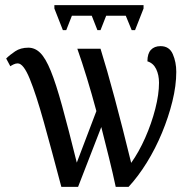

<svg xmlns="http://www.w3.org/2000/svg" viewBox="-20 -725 745 745"><path d="M224 -608 191 -692V-705H537V-692L504 -608H491L468 -664H392L370 -608H358L336 -664H259L237 -608ZM218 0Q180 -144 150 -251.5Q120 -359 95.5 -419Q71 -479 49 -479Q41 -479 33.5 -475.5Q26 -472 20 -468L4 -498Q18 -512 39 -526Q60 -540 90 -540Q116 -540 136.5 -519.5Q157 -499 177 -450Q197 -401 221 -314Q245 -227 278 -94L354 -294Q336 -361 317 -423Q298 -485 280 -536H370Q395 -456 425 -344Q455 -232 489 -93Q519 -135 543.5 -190.5Q568 -246 582.5 -302.5Q597 -359 597 -404Q597 -434 586 -457Q575 -480 552 -487Q552 -517 565.5 -531.5Q579 -546 603 -546Q637 -546 650.5 -515Q664 -484 664 -446Q664 -393 649 -332Q634 -271 608.5 -209.5Q583 -148 549.5 -94Q516 -40 479 0H429Q418 -52 403 -112.5Q388 -173 373 -232L283 0Z"/></svg>

Font: Noto Serif Condensed
Style: Regular
Weight: 400
Width: 3
Designer: Monotype Design Team
Foundry: Monotype Imaging Inc.
Version: Version 2.013; ttfautohint (v1.8.4.7-5d5b)